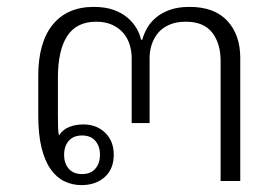

<svg xmlns="http://www.w3.org/2000/svg" viewBox="-20 -525 812 557"><path d="M216 12Q190 12 167 1Q144 -10 127 -34Q110 -58 100.5 -96.5Q91 -135 91 -190V-305Q91 -402 133 -453.5Q175 -505 252 -505Q285 -505 309 -496.5Q333 -488 349.5 -474Q366 -460 376 -443Q386 -426 389 -410H393Q397 -426 406.5 -443Q416 -460 432.5 -474Q449 -488 473 -496.5Q497 -505 530 -505Q602 -505 639.5 -464.5Q677 -424 677 -357V0H620V-349Q620 -399 595.5 -430.5Q571 -462 519 -462Q492 -462 472 -453.5Q452 -445 439.5 -430.5Q427 -416 420.5 -397Q414 -378 414 -357V-168H362V-357Q362 -377 356 -396Q350 -415 337.5 -429.5Q325 -444 305.5 -453Q286 -462 259 -462Q202 -462 175 -420.5Q148 -379 148 -299V-191Q148 -168 148.5 -154Q149 -140 151 -132Q162 -149 180.5 -156.5Q199 -164 222 -164Q260 -164 285 -140Q310 -116 310 -76Q310 -35 284 -11.5Q258 12 216 12ZM218 -20Q243 -20 256.5 -35.5Q270 -51 270 -76Q270 -101 256.5 -116.5Q243 -132 218 -132Q193 -132 179.5 -116.5Q166 -101 166 -76Q166 -51 179.5 -35.5Q193 -20 218 -20Z"/></svg>

Font: IBM Plex Sans Thai Looped Light
Style: Regular
Weight: 300
Designer: Mike Abbink, Paul van der Laan, Pieter van Rosmalen, Ben Mitchell, Mark Frömberg
Foundry: Bold Monday
Version: Version 1.1